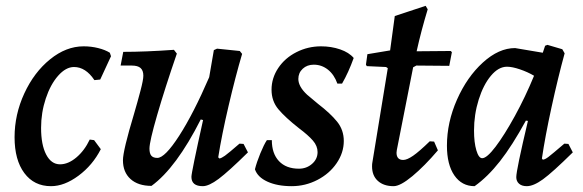

<svg xmlns="http://www.w3.org/2000/svg" viewBox="-20 -627 2001 659"><path d="M121 -188Q121 -130 138.5 -96.5Q156 -63 186 -63Q214 -63 242 -86.5Q270 -110 288 -148L303 -146L326 -115Q298 -60 249.5 -24Q201 12 155 12Q97 12 63.5 -33Q30 -78 30 -156Q30 -234 63.5 -306.5Q97 -379 152 -423.5Q207 -468 267 -468Q293 -468 317 -462Q341 -456 357 -446L361 -434L324 -354L304 -352Q274 -397 234 -397Q206 -397 179.5 -367Q153 -337 137 -288.5Q121 -240 121 -188Z M831 -104Q764 -38 730.5 -13Q697 12 676 12Q637 12 637 -20Q637 -35 677 -215L669 -217Q585 -51 500 11Q454 11 428 -12.5Q402 -36 402 -77Q402 -110 440 -236Q452 -277 462 -315Q472 -353 472 -367Q472 -385 462.5 -393.5Q453 -402 432 -402H394L403 -449Q479 -449 577 -456L587 -443Q546 -324 519.5 -232.5Q493 -141 493 -117Q493 -100 499.5 -92.5Q506 -85 520 -85Q546 -85 595 -161Q644 -237 698 -362L714 -455L725 -460L803 -452L811 -442Q788 -364 764.5 -263.5Q741 -163 729 -87L733 -83Q740 -84 752 -92.5Q764 -101 802 -134L816 -133Z M1006 -48Q1032 -48 1051 -64.5Q1070 -81 1070 -105Q1070 -126 1054 -144.5Q1038 -163 1006 -187Q959 -224 935.5 -252Q912 -280 912 -319Q912 -359 935 -393.5Q958 -428 997.5 -448Q1037 -468 1082 -468Q1117 -468 1147.5 -457.5Q1178 -447 1194 -428Q1176 -378 1154 -340H1138Q1127 -371 1105.5 -388Q1084 -405 1057 -405Q1034 -405 1019 -391Q1004 -377 1004 -356Q1004 -330 1034 -302Q1050 -288 1071 -271Q1114 -238 1137 -209.5Q1160 -181 1160 -143Q1160 -103 1135.5 -67Q1111 -31 1069.5 -9.5Q1028 12 981 12Q932 12 898 -3.5Q864 -19 855 -46Q861 -70 873.5 -100.5Q886 -131 896 -146H913Q913 -100 937.5 -74Q962 -48 1006 -48Z M1483 -111Q1437 -57 1395.5 -22.5Q1354 12 1331 12Q1297 12 1277 -6Q1257 -24 1257 -56Q1257 -65 1258 -69L1311 -393L1305 -397L1239 -400L1236 -405L1241 -441L1319 -454L1335 -572L1441 -607L1448 -595Q1426 -523 1410 -451L1527 -452L1531 -448L1522 -401L1409 -402L1398 -396L1342 -112L1341 -103Q1341 -78 1364 -78Q1377 -78 1398 -92.5Q1419 -107 1455 -142L1470 -141Z M1917 -134 1931 -133 1946 -104Q1876 -35 1843.5 -11.5Q1811 12 1788 12Q1771 12 1761.5 3.5Q1752 -5 1752 -19Q1752 -43 1792 -212L1785 -213Q1738 -127 1696 -73.5Q1654 -20 1609 12Q1565 12 1539.5 -25Q1514 -62 1514 -127Q1514 -207 1548.5 -285Q1583 -363 1637.5 -412.5Q1692 -462 1748 -462L1843 -446L1851 -470L1859 -473L1910 -458L1918 -444Q1895 -360 1873 -259Q1851 -158 1840 -83L1843 -79Q1850 -79 1862.5 -88.5Q1875 -98 1917 -134ZM1813 -367Q1791 -380 1764.5 -389Q1738 -398 1720 -398Q1691 -398 1665 -367Q1639 -336 1623 -285Q1607 -234 1607 -179Q1607 -138 1615 -111Q1623 -84 1635 -84Q1651 -84 1681 -123.5Q1711 -163 1747 -228.5Q1783 -294 1813 -367Z"/></svg>

Font: Alegreya Medium
Style: Italic
Weight: 500
Italic angle: -7°
Designer: Juan Pablo del Peral
Foundry: Huerta Tipografica
Version: Version 2.008; ttfautohint (v1.8)